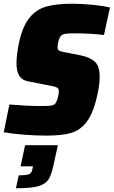

<svg xmlns="http://www.w3.org/2000/svg" viewBox="-23 -716 607 1025"><path d="M-3 -10 27 -158Q126 -150 190 -150Q227 -150 243.5 -151.5Q260 -153 268 -159Q277 -166 284 -188.5Q291 -211 291 -229Q291 -239 287 -244Q283 -249 269.5 -253Q256 -257 223 -263L126 -282Q94 -288 79.5 -312Q65 -336 65 -379Q65 -423 79 -490Q98 -577 134.5 -621.5Q171 -666 224.5 -681Q278 -696 363 -696Q419 -696 475.5 -690Q532 -684 564 -676L532 -529Q465 -538 374 -538Q343 -538 328.5 -536Q314 -534 306 -528Q297 -521 290.5 -501.5Q284 -482 284 -463Q284 -451 292 -446Q300 -441 324 -437L410 -420Q458 -410 483.5 -386.5Q509 -363 509 -306Q509 -266 498 -215Q477 -116 442 -68.5Q407 -21 357.5 -6.5Q308 8 223 8Q168 8 104 3Q40 -2 -3 -10ZM151 183 153 172H87L111 59H286L266 150Q254 211 238 238.5Q222 266 183.5 277.5Q145 289 62 289L77 220Q107 220 121.5 217Q136 214 142 206.5Q148 199 151 183Z"/></svg>

Font: Saira Semi Condensed Black
Style: Italic
Weight: 900
Width: 4
Italic angle: -12°
Designer: Hector Gatti with collaboration of the Omnibus-Type team
Foundry: Omnibus-Type
Version: Version 1.001; ttfautohint (v1.8)